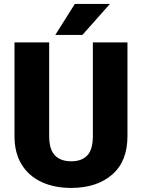

<svg xmlns="http://www.w3.org/2000/svg" viewBox="-20 -921 705 951"><path d="M439.9 -710.9H611.3V-246.6Q611.3 -121.6 535.2 -55.9Q459 9.8 332.5 9.8Q249 9.8 185.8 -19.5Q122.6 -48.8 87.2 -106.2Q51.8 -163.6 51.8 -246.6V-710.9H223.6V-246.6Q223.6 -180.7 252 -151.4Q280.3 -122.1 332.5 -122.1Q385.3 -122.1 412.6 -151.4Q439.9 -180.7 439.9 -246.6ZM253.9 -748 350.6 -901.4H524.4L388.2 -748Z"/></svg>

Font: Vazirmatn RD UI FD Black
Style: Regular
Weight: 900
Designer: Saber Rastikerdar
Foundry: Saber Rastikerdar
Version: Version 33.003